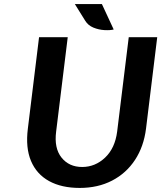

<svg xmlns="http://www.w3.org/2000/svg" viewBox="-20 -910 793 944"><path d="M372 14Q282.5 14 221.2 -19.8Q160 -53.5 132.5 -118.5Q105 -183.5 117 -278L172 -727H313L256 -263Q245.5 -181.5 282.5 -135.2Q319.5 -89 384 -89Q448 -89 496.8 -135.2Q545.5 -181.5 556 -263L613 -727H753L698 -278Q687 -189.5 643.8 -123.8Q600.5 -58 531 -22Q461.5 14 372 14ZM539 -765Q521.5 -760.5 493.8 -762Q466 -763.5 439.5 -774.2Q413 -785 399 -808L348 -890H481Z"/></svg>

Font: Expletus Sans
Style: Italic
Weight: 400
Italic angle: -7°
Designer: Jasper de Waard
Foundry: Designtown
Version: Version 7.500